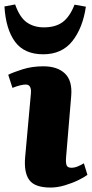

<svg xmlns="http://www.w3.org/2000/svg" viewBox="-35 -829 414 863"><path d="M104 -410Q107 -449 81 -449Q59 -449 21 -434L2 -493Q24 -504 66.5 -517.5Q109 -531 160 -531Q223 -531 257 -498.5Q291 -466 285 -397L262 -122Q260 -99 264 -87Q268 -75 286 -75Q300 -75 314.5 -81Q329 -87 342 -95L358 -43Q345 -33 317.5 -19.5Q290 -6 256.5 4Q223 14 192 14Q122 14 97 -19.5Q72 -53 78 -122ZM159 -585Q74 -585 32.5 -641.5Q-9 -698 -15 -800L33 -809Q54 -750 86 -728Q118 -706 162 -706Q215 -706 247 -730Q279 -754 300 -808L351 -799Q337 -703 290 -644Q243 -585 159 -585Z"/></svg>

Font: Literata 36pt ExtraBold
Style: Italic
Weight: 800
Italic angle: -2°
Designer: Latin by Veronika Burian and Jose Scaglione. Greek by Irene Vlachou. Cyrillic by Vera Evstafieva
Foundry: TypeTogether
Version: Version 3.002